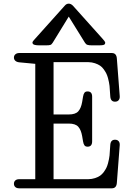

<svg xmlns="http://www.w3.org/2000/svg" viewBox="-20 -1020 740 1050"><path d="M462.9 -40Q482.9 -40.5 499.5 -45.9Q516.1 -51.3 527.3 -59.1Q538.6 -66.9 547.6 -79.3Q556.6 -91.8 561.5 -101.8Q566.4 -111.8 570.6 -126.7Q574.7 -141.6 575.9 -149.7Q577.1 -157.7 579.1 -169.9L583 -226.1Q584.5 -255.9 608.9 -255.9Q622.1 -255.9 628.9 -247.8Q635.7 -239.7 634.8 -226.1L619.1 -21Q617.2 9.8 591.8 9.8H85Q71.3 9.8 63.7 2.9Q56.2 -3.9 56.2 -15.1Q56.2 -26.4 63.7 -33.2Q71.3 -40 85 -40H172.9V-670.9L85 -679.2Q71.3 -680.7 63.7 -687.7Q56.2 -694.8 56.2 -705.1Q56.2 -716.3 64.2 -723.1Q72.3 -730 85 -730H591.8Q617.2 -730 619.1 -699.2L634.8 -494.1Q635.7 -480.5 628.9 -472.2Q622.1 -463.9 608.9 -463.9Q584.5 -463.9 583 -494.1L579.1 -549.8Q577.1 -562 575.9 -570.1Q574.7 -578.1 570.6 -593Q566.4 -607.9 561.5 -617.9Q556.6 -627.9 547.6 -640.6Q538.6 -653.3 527.3 -660.9Q516.1 -668.5 499.5 -674.1Q482.9 -679.7 462.9 -680.2H272.9V-394H356Q392.6 -394 408 -411.1Q423.3 -428.2 429.2 -461.9L434.1 -491.2Q436.5 -505.9 441.9 -512.9Q447.3 -520 459 -520Q483.9 -520 483.9 -491.2V-247.1Q483.9 -217.8 459 -217.8Q447.3 -217.8 441.9 -225.1Q436.5 -232.4 434.1 -247.1L429.2 -275.9Q423.3 -309.6 408 -326.9Q392.6 -344.2 356 -344.2H272.9V-40ZM159.2 -780.8Q155.8 -786.6 158.7 -791.7Q161.6 -796.9 172.9 -809.1L334 -988.8Q343.3 -1000 356 -1000Q367.7 -1000 378.9 -988.8L540 -809.1Q554.2 -793.5 555.2 -788.6Q555.7 -784.7 554.2 -780.8Q552.2 -775.4 544.4 -773.7Q536.6 -772 518.1 -772H482.9Q466.3 -772 458.3 -774.7Q450.2 -777.3 444.8 -786.1L356 -929.2L268.1 -786.1Q262.2 -776.4 255.1 -774.2Q248 -772 231 -772H195.8Q164.1 -772 159.2 -780.8Z"/></svg>

Font: Director
Style: Regular
Weight: 400
Designer: Ange Degheest & May Jolivet & Justine Herbel
Foundry: Velvetyne Type Foundry
Version: Version 1.000;FEAKit 1.0